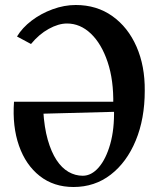

<svg xmlns="http://www.w3.org/2000/svg" viewBox="-20 -733 634 768"><path d="M274 15Q195 15 139 -29Q83 -73 56 -150Q29 -227 36 -326H445L433 -315Q435 -412 410.5 -485Q386 -558 343.5 -598.5Q301 -639 248 -639Q214 -639 175 -617.5Q136 -596 104 -557L48 -587Q69 -622 106.5 -650.5Q144 -679 190.5 -696Q237 -713 283 -713Q367 -713 429.5 -668.5Q492 -624 526 -546.5Q560 -469 559 -370Q559 -258 523 -171Q487 -84 423 -34.5Q359 15 274 15ZM311 -30Q346 -30 375 -63.5Q404 -97 421 -157Q438 -217 436 -297L448 -286L143 -278L153 -291Q157 -223 171 -174Q185 -125 206 -93Q227 -61 254 -45.5Q281 -30 311 -30Z"/></svg>

Font: Wittgenstein SemiBold
Style: Regular
Weight: 600
Designer: Jörg Drees
Foundry: Jörg Drees
Version: Version 1.500